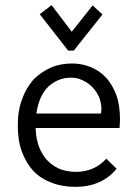

<svg xmlns="http://www.w3.org/2000/svg" viewBox="-20 -714 540 744"><path d="M259 -468C230 -468 202 -463 177 -452C152 -441 130 -426 110 -406C92 -385 76 -360 66 -330C54 -300 49 -266 49 -227C49 -189 54 -155 65 -126C76 -96 91 -71 110 -51C129 -31 153 -16 180 -6C208 5 239 10 272 10C340 10 393 -13 432 -60L392 -99C361 -65 321 -48 274 -48C256 -48 238 -51 220 -56C202 -62 186 -72 171 -85C156 -98 144 -116 134 -138C125 -159 119 -186 118 -218H443C444 -223 444 -229 444 -234C445 -240 445 -246 445 -251C445 -288 440 -321 430 -348C419 -375 406 -398 388 -416C372 -433 352 -446 329 -455C306 -464 283 -468 259 -468ZM121 -274C128 -322 144 -357 169 -380C194 -402 223 -413 254 -413C271 -413 286 -410 300 -403C315 -396 327 -388 338 -376C349 -366 357 -352 364 -338C370 -322 373 -307 373 -290C373 -287 373 -284 372 -282V-274ZM377 -658 339 -693 258 -591 180 -694 134 -659 244 -518H266Z"/></svg>

Font: Inconsolatazi4
Style: Regular
Weight: 400
Designer: Raph Levien, Kirill Tkachev
Foundry: Cyreal
Version: Version 1.013